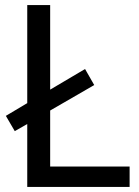

<svg xmlns="http://www.w3.org/2000/svg" viewBox="-20 -734 544 754"><path d="M87 0V-247L38 -219L3 -279L87 -329V-714H177V-382L314 -463L350 -400L177 -300V-80H489V0Z"/></svg>

Font: Advent Sans Logo
Style: Regular
Weight: 400
Designer: Types & Symbols
Foundry: Types & Symbols
Version: Version 1.002